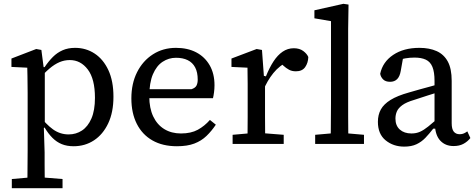

<svg xmlns="http://www.w3.org/2000/svg" viewBox="-20 -755 2496 1007"><path d="M42 232V184L156 174H184L308 184V232ZM123 232Q124 199 124 166.5Q124 134 124.5 101.5Q125 69 125 36V-267Q125 -293 124.5 -315Q124 -337 124 -357.5Q124 -378 123 -400L40 -404V-448L170 -498L197 -493L209 -401L215 -399V-87L210 -84L214 44Q214 74 214 106Q214 138 214.5 169Q215 200 215 232ZM366 12Q331 12 304 1Q277 -10 255 -32Q233 -54 214 -86H176L181 -156Q221 -103 258 -76.5Q295 -50 340 -50Q379 -50 410 -70.5Q441 -91 459.5 -133.5Q478 -176 478 -242Q478 -341 440.5 -390.5Q403 -440 346 -440Q318 -440 292 -429Q266 -418 239 -395Q212 -372 180 -335L176 -403H214Q235 -434 257.5 -456.5Q280 -479 308.5 -491.5Q337 -504 374 -504Q431 -504 476.5 -474Q522 -444 548.5 -387Q575 -330 575 -248Q575 -166 547.5 -108Q520 -50 473 -19Q426 12 366 12Z M908 12Q833 12 779.5 -18.5Q726 -49 697.5 -105.5Q669 -162 669 -239Q669 -317 699 -376.5Q729 -436 782 -470Q835 -504 903 -504Q964 -504 1009 -480.5Q1054 -457 1079.5 -413Q1105 -369 1105 -308Q1105 -289 1102.5 -270.5Q1100 -252 1097 -240H722V-287H984Q1005 -294 1011 -307Q1017 -320 1017 -337Q1017 -376 1003.5 -401.5Q990 -427 964.5 -439.5Q939 -452 903 -452Q865 -452 833 -431Q801 -410 782 -365.5Q763 -321 763 -249Q763 -188 783.5 -144.5Q804 -101 841.5 -78Q879 -55 929 -55Q982 -55 1017.5 -74.5Q1053 -94 1081 -126L1112 -101Q1090 -68 1063 -42Q1036 -16 999 -2Q962 12 908 12Z M1200 0V-48L1313 -58H1341L1468 -48V0ZM1278 0Q1278 -30 1278.5 -67Q1279 -104 1279 -143Q1279 -182 1279 -215V-267Q1279 -293 1279 -315Q1279 -337 1278.5 -357.5Q1278 -378 1278 -400L1194 -404V-448L1326 -498L1354 -493L1364 -357L1370 -356V-215Q1370 -182 1370 -143Q1370 -104 1370.5 -67Q1371 -30 1371 0ZM1361 -281 1353 -355H1375Q1393 -400 1414.5 -433Q1436 -466 1462.5 -484Q1489 -502 1521 -502Q1551 -502 1570.5 -487.5Q1590 -473 1597 -456Q1596 -425 1580.5 -403Q1565 -381 1532 -381Q1511 -381 1495.5 -389.5Q1480 -398 1467 -410L1444 -432L1496 -436Q1446 -412 1413.5 -371.5Q1381 -331 1361 -281Z M1633 0V-48L1747 -58H1774L1889 -48V0ZM1714 0Q1715 -36 1715 -72Q1715 -108 1715.5 -144Q1716 -180 1716 -215V-644L1629 -659V-701L1781 -735L1808 -731L1806 -604V-215Q1806 -180 1806 -144Q1806 -108 1806.5 -72Q1807 -36 1807 0Z M2100 14Q2043 14 2002.5 -19Q1962 -52 1962 -116Q1962 -153 1977.5 -181Q1993 -209 2028.5 -231Q2064 -253 2125 -270Q2154 -279 2182.5 -286.5Q2211 -294 2239.5 -302Q2268 -310 2296 -318V-277Q2260 -266 2224 -254.5Q2188 -243 2152 -231Q2111 -219 2090 -203.5Q2069 -188 2061.5 -170.5Q2054 -153 2054 -133Q2054 -96 2077 -75.5Q2100 -55 2138 -55Q2163 -55 2183 -64Q2203 -73 2226 -91.5Q2249 -110 2280 -137L2287 -80H2252Q2232 -54 2211.5 -32.5Q2191 -11 2164.5 1.5Q2138 14 2100 14ZM2359 11Q2316 11 2289.5 -17Q2263 -45 2261 -100L2259 -102V-331Q2259 -377 2248 -404Q2237 -431 2213.5 -442Q2190 -453 2154 -453Q2129 -453 2106 -449Q2083 -445 2058 -434L2098 -474L2082 -384Q2077 -354 2063 -340Q2049 -326 2026 -326Q2002 -326 1989.5 -338.5Q1977 -351 1974 -368Q1987 -430 2042 -467Q2097 -504 2180 -504Q2232 -504 2270 -487Q2308 -470 2328.5 -432.5Q2349 -395 2349 -331V-109Q2349 -78 2360 -64.5Q2371 -51 2391 -51Q2404 -51 2413.5 -55.5Q2423 -60 2431 -66L2447 -31Q2432 -12 2410.5 -0.5Q2389 11 2359 11Z"/></svg>

Font: Source Serif 4
Style: Regular
Weight: 400
Designer: Frank Grießhammer
Foundry: Adobe Systems Incorporated
Version: Version 4.004;hotconv 1.0.116;makeotfexe 2.5.65601